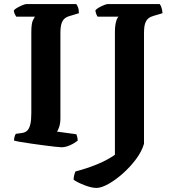

<svg xmlns="http://www.w3.org/2000/svg" viewBox="-20 -724 854 944"><path d="M283 0Q276 0 252.5 -2.5Q229 -5 198.5 -9Q168 -13 136.5 -17.5Q105 -22 81.5 -26Q58 -30 49 -33Q49 -42 51.5 -51.5Q54 -61 58 -66L87 -70Q104 -72 114 -82Q124 -92 129 -112.5Q134 -133 134 -168V-565Q134 -609 142 -624.5Q150 -640 152 -642H60Q57 -646 53 -654Q49 -662 48 -673Q54 -680 66.5 -687Q79 -694 91.5 -699Q104 -704 110 -704H355Q359 -699 363.5 -688Q368 -677 368 -659L325 -646Q309 -642 298.5 -633.5Q288 -625 282.5 -608.5Q277 -592 277 -560V-143Q277 -119 271.5 -101.5Q266 -84 260 -77L355 -64Q357 -61 359.5 -51.5Q362 -42 362 -33Q347 -20 324.5 -10Q302 0 283 0ZM455 200Q430 200 396.5 187Q363 174 342 160Q342 148 345 136.5Q348 125 351 119Q409 104 459.5 83Q510 62 545 37V-565Q545 -597 550.5 -617Q556 -637 563 -642H460Q457 -646 453.5 -654.5Q450 -663 449 -673Q454 -680 466.5 -687Q479 -694 491.5 -699Q504 -704 510 -704H765Q770 -699 774 -686.5Q778 -674 779 -659L735 -646Q720 -642 709.5 -633.5Q699 -625 693.5 -608.5Q688 -592 688 -560V-17Q677 21 648.5 59Q620 97 584 129Q548 161 513 180.5Q478 200 455 200Z"/></svg>

Font: Texturina Medium 12pt
Style: Bold
Weight: 700
Version: Version 1.002